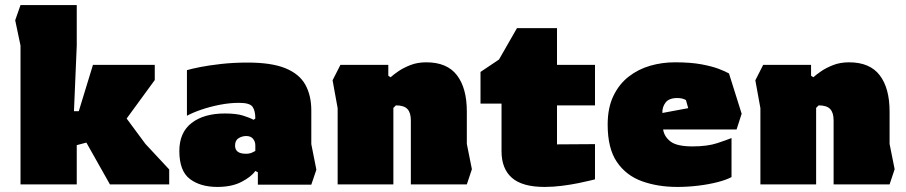

<svg xmlns="http://www.w3.org/2000/svg" viewBox="-20 -728 3576 758"><path d="M61 0V-548L40 -648L61 -708H283V-548L272 -289H291L347 -472H591V-412L480 -260L554 -160L648 -59V0H414L321 -165L283 -155V0Z M838 10Q771 10 729.5 -21.5Q688 -53 688 -132Q688 -205 736.5 -242.5Q785 -280 868 -280Q913 -280 940 -271.5Q967 -263 981 -255L988 -260Q988 -291 977 -306.5Q966 -322 924 -322Q887 -322 848.5 -314.5Q810 -307 776 -295.5Q742 -284 718 -271V-451Q734 -456 769 -463Q804 -470 853 -475.5Q902 -481 958 -481Q1052 -481 1107 -458.5Q1162 -436 1185.5 -393.5Q1209 -351 1209 -292V-159L1229 -58L1209 1H998V-48L988 -53Q972 -30 933.5 -10Q895 10 838 10ZM951 -121Q966 -121 976 -126Q986 -131 988 -132V-154Q988 -169 979 -180Q970 -191 952 -191Q936 -191 922 -182.5Q908 -174 908 -153Q908 -121 951 -121Z M1313 0V-301L1293 -411L1324 -472H1513V-429L1522 -423Q1533 -433 1552.5 -446.5Q1572 -460 1600 -471Q1628 -482 1663 -482Q1745 -482 1784 -431Q1823 -380 1823 -288V-160L1843 -60L1823 0H1602V-253Q1602 -283 1588.5 -297.5Q1575 -312 1543 -312L1533 -302V0Z M2130 10Q2042 10 2001 -26Q1960 -62 1960 -131V-319H1877V-444L1950 -493L2021 -617H2179V-472H2329V-312H2179V-158L2329 -159V-20Q2329 -20 2311 -15.5Q2293 -11 2263.5 -5Q2234 1 2199 5.5Q2164 10 2130 10Z M2654 10Q2577 10 2514.5 -12.5Q2452 -35 2415.5 -88.5Q2379 -142 2379 -236Q2379 -302 2401.5 -349Q2424 -396 2462 -425.5Q2500 -455 2547 -468.5Q2594 -482 2644 -482Q2707 -482 2749.5 -474Q2792 -466 2818 -456Q2844 -446 2858 -438L2908 -279L2888 -217H2598Q2602 -189 2627 -169.5Q2652 -150 2714 -150Q2773 -150 2812 -163Q2851 -176 2868 -183V-29Q2848 -18 2813 -9Q2778 0 2736.5 5Q2695 10 2654 10ZM2595 -282 2697 -301 2688 -333Q2674 -341 2654 -341Q2621 -341 2607.5 -323Q2594 -305 2595 -282Z M2982 0V-301L2962 -411L2993 -472H3182V-429L3191 -423Q3202 -433 3221.5 -446.5Q3241 -460 3269 -471Q3297 -482 3332 -482Q3414 -482 3453 -431Q3492 -380 3492 -288V-160L3512 -60L3492 0H3271V-253Q3271 -283 3257.5 -297.5Q3244 -312 3212 -312L3202 -302V0Z"/></svg>

Font: Rowdies
Style: Bold
Weight: 700
Designer: Jaikishan Patel
Version: Version 1.000; ttfautohint (v1.8.3)